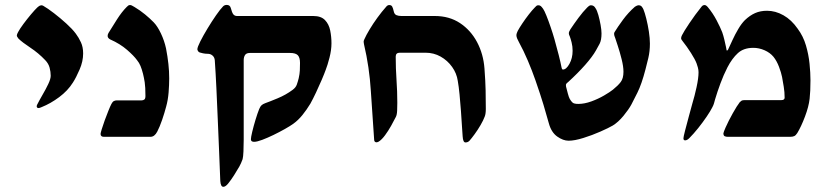

<svg xmlns="http://www.w3.org/2000/svg" viewBox="-20 -548 3321 769"><path d="M134.8 -115.2Q127 -115.2 127 -122.6Q127 -125 127.9 -127Q137.7 -146.5 150.6 -168.7Q163.6 -190.9 173.3 -211.4Q183.1 -231.9 183.1 -244.6Q183.1 -260.3 178.7 -276.9Q174.3 -293.5 161.1 -307.1Q134.3 -335.4 101.8 -356.9Q69.3 -378.4 54.2 -393.1Q47.4 -401.4 47.4 -405.8Q47.4 -410.6 52.7 -419.9Q59.1 -432.1 73.7 -451.9Q88.4 -471.7 104.2 -490.5Q120.1 -509.3 129.4 -518.1Q136.2 -523.9 139.6 -525.4Q143.1 -526.9 145.5 -526.9Q148.4 -526.9 150.9 -525.9Q153.3 -524.9 153.8 -524.4Q170.9 -514.6 196.3 -495.1Q221.7 -475.6 245.8 -453.6Q270 -431.6 283.7 -413.1Q295.4 -397.5 304.2 -378.4Q313 -359.4 313 -334Q313 -302.2 298.8 -269.5Q284.7 -236.8 272 -217.3Q251.5 -184.6 217 -158.9Q182.6 -133.3 147 -119.1Q138.2 -115.2 134.8 -115.2Z M396 0Q382.8 0 382.8 -11.7Q382.8 -15.1 387.5 -30.5Q392.1 -45.9 399.4 -65.9Q406.7 -85.9 414.1 -104.2Q421.4 -122.6 426.3 -131.8Q430.7 -140.6 436.3 -143.3Q441.9 -146 447.8 -146H547.4Q553.7 -146 558.1 -149.4Q562.5 -152.8 562.5 -163.6Q562.5 -199.7 559.6 -218.5Q556.6 -237.3 552.7 -252.9Q547.9 -271.5 542.7 -283.9Q537.6 -296.4 528.8 -307.1Q516.6 -324.2 488.8 -348.4Q460.9 -372.6 421.4 -390.1Q411.1 -395.5 411.1 -404.3Q411.1 -411.1 415.5 -417.5Q429.2 -439.9 448.5 -470.2Q467.8 -500.5 487.3 -520Q491.2 -523.9 493.9 -525.9Q496.6 -527.8 501.5 -527.8Q506.3 -527.8 518.6 -520Q541.5 -506.3 561 -490.2Q580.6 -474.1 595.7 -458.5Q610.8 -442.9 624.5 -414.1Q638.2 -385.3 645 -354Q651.4 -320.8 654.5 -291.7Q657.7 -262.7 657.7 -233.9Q657.7 -208.5 655.3 -177.7Q652.8 -147 645.5 -121.1Q639.2 -96.7 629.4 -68.1Q619.6 -39.6 609.9 -21Q599.1 0 582.5 0Z M874.5 200.2Q863.8 200.2 862.3 176.8Q860.4 124.5 857.7 61.5Q855 -1.5 852.3 -67.1Q849.6 -132.8 846.7 -194.6Q843.8 -256.3 840.3 -306.2Q839.4 -318.4 831.3 -325.4Q823.2 -332.5 812.5 -332.5Q801.8 -332.5 793 -334.5Q784.2 -336.4 779.8 -337.9Q775.4 -339.4 772.9 -343.8Q770.5 -348.1 770.5 -350.6Q770.5 -358.9 782.2 -382.1Q793.9 -405.3 811 -433.6Q828.1 -461.9 845.2 -486.6Q862.3 -511.2 873.5 -522.5Q879.4 -528.3 888.2 -528.3Q900.9 -528.3 904.3 -516.1Q909.2 -497.1 914.6 -490.5Q919.9 -483.9 929.7 -483.9H1234.9Q1266.1 -483.9 1281.7 -467.5Q1297.4 -451.2 1302.5 -426Q1307.6 -400.9 1307.6 -374.5Q1307.6 -347.7 1299.6 -316.7Q1291.5 -285.6 1284.7 -268.6Q1279.3 -253.4 1268.6 -228.3Q1257.8 -203.1 1245.6 -177.2Q1233.4 -151.4 1223.1 -132.8Q1208 -107.9 1191.2 -87.2Q1174.3 -66.4 1155.3 -52.7Q1142.6 -43.5 1120.8 -31.2Q1099.1 -19 1075 -7.3Q1050.8 4.4 1030 12.2Q1009.3 20 997.6 20Q984.9 20 984.9 9.8Q984.9 2.4 990.2 -20Q995.6 -42.5 1003.4 -68.4Q1011.2 -94.2 1018.1 -111.3Q1022.9 -122.6 1028.1 -127Q1033.2 -131.3 1042.5 -134.8Q1059.1 -140.6 1092 -154.3Q1125 -168 1151.9 -188Q1164.6 -197.3 1168.7 -209Q1172.9 -220.7 1176.3 -234.4Q1180.2 -251.5 1180.9 -265.9Q1181.6 -280.3 1181.6 -295.9Q1181.6 -317.4 1172.9 -326.7Q1164.1 -335.9 1142.1 -335.9H980.5Q966.8 -335.9 961.4 -327.6Q956.1 -319.3 956.1 -307.1V11.7Q956.1 35.6 955.1 58.1Q954.1 80.6 951.7 89.4Q948.2 99.1 945.3 105.5Q942.4 111.8 938.5 119.1Q927.7 137.2 917.5 153.8Q907.2 170.4 893.1 188Q882.8 200.2 874.5 200.2Z M1844.2 22.5Q1834.5 22.5 1833 -2Q1832 -14.2 1830.3 -41.7Q1828.6 -69.3 1826.2 -103.3Q1823.7 -137.2 1820.6 -169.7Q1817.4 -202.1 1813.5 -224.1Q1809.1 -254.4 1790.8 -280Q1772.5 -305.7 1744.9 -321.3Q1717.3 -336.9 1684.1 -336.9H1581.5Q1564.9 -336.9 1564.9 -321.3Q1564.9 -273.9 1568.1 -227.8Q1571.3 -181.6 1571.3 -136.2Q1571.3 -122.6 1570.6 -104.7Q1569.8 -86.9 1564.9 -78.6Q1557.6 -64 1546.4 -43.9Q1535.2 -23.9 1522.2 -6.3Q1509.3 11.2 1497.1 19Q1491.2 22 1488.3 22Q1478.5 22 1478.5 10.7Q1471.2 -88.4 1465.3 -183.6Q1459.5 -278.8 1438 -370.1Q1437.5 -373.5 1437 -376.2Q1436.5 -378.9 1436.5 -381.3Q1436.5 -385.3 1439.5 -391.1Q1446.3 -406.7 1460.2 -429.9Q1474.1 -453.1 1491.7 -477.3Q1509.3 -501.5 1525.9 -520Q1531.7 -527.8 1539.1 -527.8Q1547.4 -527.8 1550.8 -521.7Q1554.2 -515.6 1557.1 -502.4Q1559.6 -490.7 1567.9 -487.3Q1576.2 -483.9 1587.9 -483.9H1721.7Q1779.3 -483.9 1822.3 -455.6Q1865.2 -427.2 1890.6 -379.6Q1916 -332 1920.4 -273.9Q1924.3 -221.2 1925 -186.3Q1925.8 -151.4 1925.8 -111.8Q1925.8 -91.8 1921.4 -81.1Q1916 -66.4 1904.8 -47.1Q1893.6 -27.8 1881.1 -10.7Q1868.7 6.3 1860.4 15.6Q1854 22.5 1844.2 22.5Z M2257.3 15.6Q2235.4 15.6 2211.7 -1.2Q2188 -18.1 2178.2 -54.2Q2168 -91.3 2156.5 -129.4Q2145 -167.5 2124.5 -226.6Q2111.3 -264.6 2094.2 -304.9Q2077.1 -345.2 2058.1 -379.9Q2054.7 -385.7 2051.5 -393.3Q2048.3 -400.9 2048.3 -406.7Q2048.3 -410.6 2050 -415.5Q2051.8 -420.4 2053.7 -424.3Q2060.5 -437 2072.5 -454.8Q2084.5 -472.7 2097.9 -490Q2111.3 -507.3 2122.1 -518.1Q2125.5 -521.5 2128.2 -524.2Q2130.9 -526.9 2136.2 -526.9Q2142.6 -526.9 2146.5 -523.2Q2150.4 -519.5 2155.3 -512.7Q2160.2 -505.9 2168.5 -485.4Q2176.8 -464.8 2185.5 -439.2Q2194.3 -413.6 2200.7 -391.1Q2210.4 -356.9 2218 -326.7Q2225.6 -296.4 2229 -278.3Q2229 -277.8 2230.2 -273.7Q2231.4 -269.5 2234.9 -269.5Q2248 -269.5 2260.7 -292.2Q2273.4 -314.9 2273.4 -344.7Q2273.4 -362.3 2269.5 -377.7Q2265.6 -393.1 2262.2 -401.9Q2258.3 -409.7 2258.3 -414.1Q2258.3 -419.4 2260.3 -422.6Q2262.2 -425.8 2264.6 -430.7Q2278.8 -452.1 2296.9 -476.6Q2314.9 -501 2332 -518.1Q2334.5 -520.5 2338.4 -523.7Q2342.3 -526.9 2346.7 -526.9Q2358.9 -526.9 2365.2 -515.1Q2371.1 -506.8 2376.5 -487.8Q2381.8 -468.8 2385.5 -448.2Q2389.2 -427.7 2389.2 -414.1Q2389.2 -387.2 2381.6 -372.8Q2374 -358.4 2366.7 -345.7Q2353 -321.3 2323.5 -287.8Q2293.9 -254.4 2255.9 -219.7Q2255.4 -219.2 2251 -215.6Q2246.6 -211.9 2246.6 -208Q2246.6 -203.6 2247.1 -201.2Q2250.5 -188 2254.4 -173.1Q2258.3 -158.2 2262.2 -151.4Q2267.6 -142.1 2273.4 -137Q2279.3 -131.8 2296.4 -131.8Q2320.8 -131.8 2348.4 -141.8Q2376 -151.9 2399.4 -165.5Q2422.9 -179.2 2435.1 -189Q2455.1 -205.1 2466.1 -219.5Q2477.1 -233.9 2477.1 -260.7Q2477.1 -281.7 2469.7 -311Q2462.4 -340.3 2454.3 -364.7Q2446.3 -389.2 2444.3 -395Q2439.5 -406.2 2439.5 -412.1Q2439.5 -417.5 2442.4 -420.9Q2453.6 -439.5 2475.1 -468.8Q2496.6 -498 2522.9 -521Q2525.4 -522.9 2530 -524.9Q2534.7 -526.9 2537.6 -526.9Q2545.9 -526.9 2550.3 -521.5Q2554.7 -516.1 2557.1 -510.3Q2562.5 -497.6 2568.6 -473.1Q2574.7 -448.7 2578.9 -421.6Q2583 -394.5 2583 -373.5Q2583 -342.3 2576.7 -315.9Q2570.3 -289.6 2565.4 -270.5Q2549.8 -210.4 2533 -177Q2516.1 -143.6 2508.8 -129.4Q2498 -109.4 2477.1 -84Q2456.1 -58.6 2434.6 -45.4Q2418 -35.6 2384.8 -21Q2351.6 -6.3 2316.4 4.6Q2281.2 15.6 2257.3 15.6Z M2724.1 14.2Q2717.3 14.2 2717.3 5.9Q2717.3 0.5 2723.9 -25.1Q2730.5 -50.8 2739 -82Q2747.6 -113.3 2753.4 -134.8Q2761.7 -161.6 2769.8 -198.5Q2777.8 -235.4 2777.8 -258.3Q2777.8 -268.1 2775.1 -277.8Q2772.5 -287.6 2770 -293.9Q2764.2 -309.6 2747.8 -335.4Q2731.4 -361.3 2713.9 -383.3Q2711.4 -386.7 2709.7 -389.2Q2708 -391.6 2708 -395Q2708 -399.9 2711.4 -406.7Q2718.3 -420.9 2741 -454.8Q2763.7 -488.8 2790 -521.5Q2794.9 -527.8 2802.2 -527.8Q2807.6 -527.8 2814.5 -520Q2835 -495.6 2850.1 -466.8Q2865.2 -438 2872.6 -418.9Q2877.4 -405.3 2881.3 -388.7Q2885.3 -372.1 2887.7 -360.1Q2890.1 -348.1 2890.1 -347.2Q2890.1 -345.7 2891.6 -345.7Q2894.5 -345.7 2896 -349.1Q2903.3 -364.7 2913.6 -387.2Q2923.8 -409.7 2936.8 -431.6Q2949.7 -453.6 2963.4 -467.3Q2983.4 -486.3 3004.4 -495.6Q3025.4 -504.9 3052.2 -504.9Q3085.9 -504.9 3117.9 -486.8Q3149.9 -468.8 3174.8 -433.1Q3197.3 -402.8 3208 -366Q3218.8 -329.1 3222.4 -292.7Q3226.1 -256.3 3226.1 -226.6Q3226.1 -181.6 3222.7 -152.3Q3219.2 -121.1 3204.1 -81.1Q3189 -41 3173.3 -15.1Q3167.5 -5.9 3161.1 -2.9Q3154.8 0 3144.5 0H2895Q2887.7 0 2882.6 -2.4Q2877.4 -4.9 2877.4 -14.2Q2877.4 -15.1 2880.1 -22.9Q2882.8 -30.8 2886.2 -37.6Q2897.9 -64 2915 -94.5Q2932.1 -125 2942.9 -138.7Q2946.8 -142.6 2950.2 -144.8Q2953.6 -147 2962.9 -147H3108.9Q3122.6 -147 3122.6 -156.7Q3122.6 -179.2 3119.1 -200.4Q3115.7 -221.7 3112.3 -239.7Q3108.9 -256.8 3100.1 -280.3Q3091.3 -303.7 3078.1 -320.3Q3064.5 -336.9 3042.2 -346.7Q3020 -356.4 2997.1 -356.4Q2958.5 -356.4 2935.3 -335.2Q2912.1 -314 2893.6 -278.3Q2877.9 -247.6 2865.5 -213.9Q2853 -180.2 2844.2 -150.4Q2841.8 -141.6 2839.8 -134.5Q2837.9 -127.4 2833 -118.2Q2825.7 -103.5 2810.3 -80.8Q2794.9 -58.1 2776.4 -34.9Q2757.8 -11.7 2740.7 5.4Q2731.9 14.2 2724.1 14.2Z"/></svg>

Font: David Libre
Style: Bold
Weight: 700
Designer: Ismar David, J. Victor Gaultney, Annie Olsen and Meir Sadan
Foundry: Monotype Imaging Inc. & SIL International
Version: Version 1.100; ttfautohint (v1.8.4.7-5d5b)